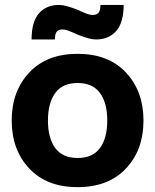

<svg xmlns="http://www.w3.org/2000/svg" viewBox="-20 -752 634 784"><path d="M494.4 -64Q422.9 12.2 296.9 12.2Q170.9 12.2 99.4 -64Q27.8 -140.1 27.8 -259.8Q27.8 -379.4 99.4 -455.8Q170.9 -532.2 296.9 -532.2Q422.9 -532.2 494.4 -455.8Q565.9 -379.4 565.9 -259.8Q565.9 -140.1 494.4 -64ZM108.9 -590.8Q108.9 -662.6 138.9 -697.3Q168.9 -731.9 221.2 -731.9Q247.1 -731.9 296.9 -711.9Q299.3 -710.9 314.5 -704.1Q329.6 -697.3 339.6 -694.1Q349.6 -690.9 357.9 -690.9Q375 -690.9 382.6 -700.2Q390.1 -709.5 390.1 -731.9H484.9Q484.9 -660.2 454.6 -625.5Q424.3 -590.8 372.1 -590.8Q344.7 -590.8 296.9 -610.8Q295.9 -611.3 279.5 -618.4Q263.2 -625.5 253.2 -628.7Q243.2 -631.8 234.9 -631.8Q218.8 -631.8 211.4 -622.3Q204.1 -612.8 204.1 -590.8ZM205.6 -372.3Q175.8 -331.5 175.8 -259.8Q175.8 -188 205.6 -147.5Q235.4 -106.9 296.9 -106.9Q358.4 -106.9 388.2 -147.5Q418 -188 418 -259.8Q418 -331.5 388.2 -372.3Q358.4 -413.1 296.9 -413.1Q235.4 -413.1 205.6 -372.3Z"/></svg>

Font: Aspekta 400
Style: Bold
Weight: 700
Designer: Ivo Dolenc
Version: Version 2.000